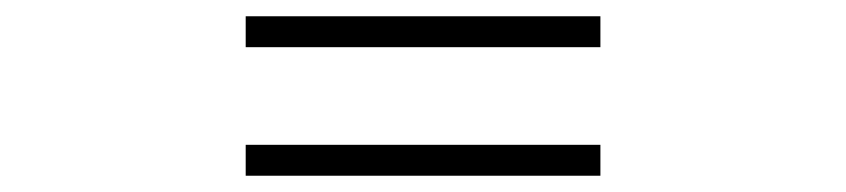

<svg xmlns="http://www.w3.org/2000/svg" viewBox="-20 -498 1040 236"><path d="M718 -478H282V-440H718ZM718 -320H282V-282H718Z"/></svg>

Font: Glow Sans SC Normal Medium
Style: Regular
Weight: 600
Designer: Ryoko NISHIZUKA (kana, bopomofo & ideographs); Paul D. Hunt (Latin, Greek & Cyrillic); Sandoll Communications, Soo-young
Version: Version 0.93